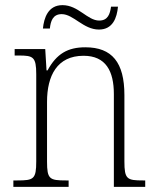

<svg xmlns="http://www.w3.org/2000/svg" viewBox="-20 -727 611 747"><path d="M365 -612C419 -612 435 -658 439 -701H412C408 -673 400 -647 366 -647C320 -647 285 -707 223 -707C167 -707 151 -657 147 -616H174C177 -644 185 -672 220 -672C266 -672 304 -612 365 -612ZM32 0H247V-25H236C173 -25 163 -30 163 -98V-331C163 -432 202 -510 305 -510C392 -510 423 -450 423 -361V0H545V-25H536C474 -25 464 -30 464 -99V-357C464 -484 416 -543 312 -543C244 -543 200 -518 165 -453H161L156 -536H37V-511H53C109 -511 121 -506 121 -438V-99C121 -30 111 -25 48 -25H32Z"/></svg>

Font: Noto Serif Hebrew SemiCondensed ExtraLight
Style: Regular
Weight: 200
Width: 4
Designer: Monotype Design Team
Foundry: Monotype Imaging Inc.
Version: Version 2.004